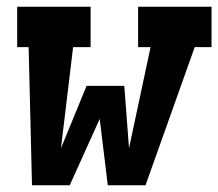

<svg xmlns="http://www.w3.org/2000/svg" viewBox="-20 -550 648 570"><path d="M75 0 65 -410H31V-530H249V-410H197L161 -110L237 -295H349L363 -110L427 -410H390V-530H608V-410H558L412 0H300L276 -197L187 0Z"/></svg>

Font: Iosevka Slab HvExObl
Style: Regular
Weight: 900
Width: 7
Italic angle: -9°
Monospace: yes
Designer: Belleve Invis
Foundry: Belleve Invis
Version: Version 11.1.1; ttfautohint (v1.8.3)